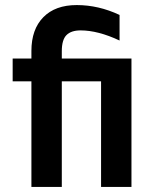

<svg xmlns="http://www.w3.org/2000/svg" viewBox="-20 -738 592 758"><path d="M224 0H104V-417H30V-507H104V-537Q104 -622 151 -670Q198 -718 283 -718Q369 -718 452 -679V-578Q367 -618 298 -618Q261 -618 242.5 -599.5Q224 -581 224 -536V-507H499V0H379V-417H224Z"/></svg>

Font: Hind Madurai SemiBold
Style: Regular
Weight: 600
Designer: Jyotish Sonowal
Foundry: Indian Type Foundry
Version: Version 1.001;PS 1.0;hotconv 1.0.86;makeotf.lib2.5.63406; tt